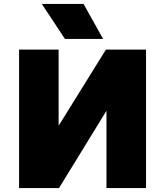

<svg xmlns="http://www.w3.org/2000/svg" viewBox="-20 -951 835 971"><path d="M76.5 0V-700H276.5V-315L515.5 -700H718.5V0H518.5V-391L278.5 0ZM308.5 -754 191.5 -931H402.5L501.5 -754Z"/></svg>

Font: Geologica Black
Style: Regular
Weight: 900
Designer: Sindre Bremnes, Frode Helland
Foundry: Monokrom Skriftforlag AS
Version: Version 1.010;gftools[0.9.28]